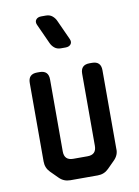

<svg xmlns="http://www.w3.org/2000/svg" viewBox="-84 -782 613 848"><g transform="rotate(-10 223.0 -358.5)"><path d="M113 -11Q133 9 162 9H285Q314 9 334 -11L366 -43Q388 -65 386 -93V-445Q386 -485 346 -485H335Q295 -485 295 -445V-122Q295 -82 255 -82H191Q151 -82 151 -122V-445Q151 -485 111 -485H100Q60 -485 60 -445V-93Q60 -64 80 -44ZM176 -605Q182 -591 193.5 -581.5Q205 -572 222 -572H243Q259 -572 266.5 -581.5Q274 -591 268 -605L228 -693Q222 -707 210.5 -716.5Q199 -726 182 -726H161Q145 -726 137.5 -716.5Q130 -707 136 -693Z"/></g></svg>

Font: WDXL Lubrifont TC
Style: Regular
Weight: 400
Designer: [WDXL Lubrifont] Copyright 2020-2022 (c) NightFurySL2001, Skr-ZERO; [ZCOOL QingKe HuangYou] Copyright 2018-2022 (c) The 
Version: Version 2.001;hotconv 1.1.1;makeotfexe 2.6.0